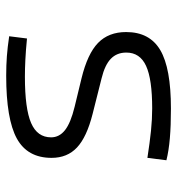

<svg xmlns="http://www.w3.org/2000/svg" viewBox="4 -572 577 626"><g transform="rotate(-90 293.0 -258.5)"><path d="M252.9 9.8Q196.3 9.8 156 6.3Q115.7 2.9 84 -4.9L91.8 -66.9Q142.1 -59.1 180.2 -55.2Q218.3 -51.3 252.9 -51.3Q348.6 -51.3 391.8 -71.3Q435.1 -91.3 435.1 -135.7Q435.1 -166.5 415 -186Q395 -205.6 351.1 -216.3L234.9 -245.6Q159.7 -264.6 125.7 -296.4Q91.8 -328.1 91.8 -379.4Q91.8 -458 155 -492.7Q218.3 -527.3 359.4 -527.3Q393.6 -527.3 423.1 -525.1Q452.6 -522.9 488.3 -517.6L481 -459.5Q441.4 -463.4 411.9 -464.8Q382.3 -466.3 356.4 -466.3Q252 -466.3 205.3 -446Q158.7 -425.8 158.7 -380.9Q158.7 -354 182.4 -335.4Q206.1 -316.9 258.3 -304.2L351.1 -281.7Q431.2 -262.2 466.6 -227.8Q502 -193.4 502 -136.2Q502 -59.6 443.1 -24.9Q384.3 9.8 252.9 9.8Z"/></g></svg>

Font: Cascadia Mono PL Light
Style: Regular
Weight: 300
Monospace: yes
Designer: Aaron Bell
Foundry: Saja Typeworks
Version: Version 2404.023; ttfautohint (v1.8.4)